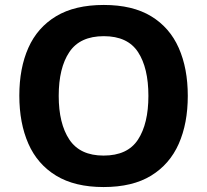

<svg xmlns="http://www.w3.org/2000/svg" viewBox="-20 -745 836 775"><path d="M738 -358Q738 -247 701.5 -164.5Q665 -82 590 -36Q515 10 398 10Q282 10 206.5 -36Q131 -82 94.5 -165Q58 -248 58 -359Q58 -470 94.5 -552Q131 -634 206.5 -679.5Q282 -725 399 -725Q515 -725 590 -679.5Q665 -634 701.5 -551.5Q738 -469 738 -358ZM217 -358Q217 -246 260 -181.5Q303 -117 398 -117Q495 -117 537 -181.5Q579 -246 579 -358Q579 -471 537 -535Q495 -599 399 -599Q303 -599 260 -535Q217 -471 217 -358Z"/></svg>

Font: Noto Sans Bamum
Style: Bold
Weight: 700
Designer: Monotype Design Team
Foundry: Monotype Imaging Inc.
Version: Version 2.002; ttfautohint (v1.8.4.7-5d5b)